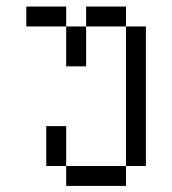

<svg xmlns="http://www.w3.org/2000/svg" viewBox="-20 -458 540 602"><path d="M187.5 62.5V125H375V62.5ZM187.5 62.5Q187.5 62.5 187.5 -62.5H125Q125 -62.5 125 62.5ZM375 62.5H437.5V-375H375ZM187.5 -375Q187.5 -375 187.5 -250H250Q250 -250 250 -375ZM187.5 -375V-437.5H62.5V-375ZM250 -375H375V-437.5H250Z"/></svg>

Font: BFUnifontExMono
Style: Regular
Weight: 500
Version: Version 15.0.06